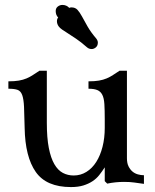

<svg xmlns="http://www.w3.org/2000/svg" viewBox="-20 -745 628 779"><path d="M405 -261Q405 -298 403.5 -322.5Q402 -347 395 -360.5Q388 -374 375 -379.5Q362 -385 339 -385V-415Q364 -415 381.5 -418Q399 -421 413 -427Q427 -433 439 -441Q451 -449 465 -458H495V-103Q495 -83 501.5 -70Q508 -57 517.5 -49Q527 -41 539.5 -37.5Q552 -34 564 -34V1Q541 -2 524.5 -4.5Q508 -7 483 -7Q449 -7 415 0L405 -10V-66Q394 -49 382.5 -34.5Q371 -20 355 -9.5Q339 1 318 7.5Q297 14 268 14Q168 14 125 -47.5Q82 -109 80 -226Q79 -280 77.5 -311.5Q76 -343 70 -359.5Q64 -376 51 -380.5Q38 -385 14 -385V-415Q39 -415 56.5 -418Q74 -421 88 -427Q102 -433 114 -441Q126 -449 140 -458H170V-247Q170 -186 178 -145Q186 -104 200.5 -79Q215 -54 235 -43.5Q255 -33 279 -33Q307 -33 330.5 -47.5Q354 -62 370.5 -88Q387 -114 396 -149.5Q405 -185 405 -226ZM261 -713Q264 -715 270 -715Q285 -715 294 -705.5Q303 -696 312.5 -678.5Q322 -661 335 -638Q348 -615 371 -588Q377 -580 377 -572Q377 -559 368 -552Q360 -546 352 -546Q341 -546 333 -553Q308 -575 288.5 -588Q269 -601 255 -610Q241 -619 232 -625Q223 -631 218 -638Q211 -648 211 -659Q211 -668 216 -674Q206 -684 206 -700Q206 -712 214.5 -718.5Q223 -725 233 -725Q250 -725 261 -713Z"/></svg>

Font: Milonga
Style: Regular
Weight: 400
Designer: Pablo Impallari, Brenda Gallo, Rodrigo Fuenzalida
Foundry: Pablo Impallari, Brenda Gallo, Rodrigo Fuenzalida
Version: Version 1.000; ttfautohint (v0.93) -l 8 -r 50 -G 200 -x 14 -